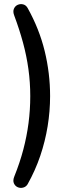

<svg xmlns="http://www.w3.org/2000/svg" viewBox="-20 -733 366 939"><path d="M115 168Q107 181 93 184.5Q79 188 66.5 182.5Q54 177 48 163.5Q42 150 50 130Q77 63 94 -1.5Q111 -66 119.5 -131Q128 -196 128 -263Q128 -330 119 -395Q110 -460 92.5 -524.5Q75 -589 50 -656Q42 -676 48 -690Q54 -704 67 -709.5Q80 -715 93.5 -711.5Q107 -708 115 -694Q172 -592 198.5 -483.5Q225 -375 225 -263Q225 -189 213 -115.5Q201 -42 177 29Q153 100 115 168Z"/></svg>

Font: Nunito Medium
Style: Regular
Weight: 500
Designer: Vernon Adams
Foundry: Vernon Adams
Version: Version 3.602